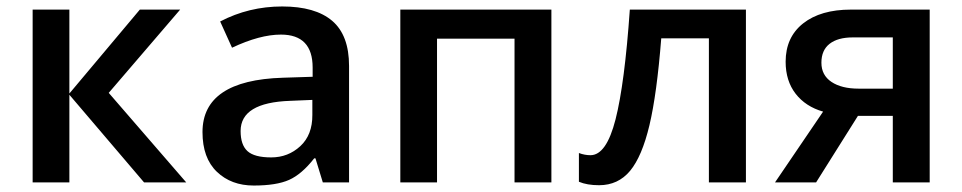

<svg xmlns="http://www.w3.org/2000/svg" viewBox="-20 -570 3007 600"><path d="M196.8 0H82V-540H196.8V-277.8L417 -540H543L319.8 -279.8L562 0H430.2L196.8 -273.9Z M956.1 -210.9V-257.8L886.7 -254.9Q731.9 -249.5 731.9 -160.6Q731.9 -117.2 753.4 -97.7Q774.9 -78.1 827.6 -78.1Q880.4 -78.1 918.5 -113.3Q956.5 -148.4 956.1 -210.9ZM861.8 -549.8Q965.3 -549.8 1018.1 -504.9Q1070.8 -460 1070.8 -363.8V0H988.8L965.8 -75.2H961.9Q922.9 -25.4 883.3 -7.8Q843.8 9.8 772.9 9.8Q702.6 9.8 657.7 -33.2Q612.8 -76.2 612.8 -157.2Q612.8 -319.3 863.8 -327.1L957 -330.1V-358.9Q957 -461.9 857.9 -461.9Q792 -461.9 705.1 -420.9L668 -502.9Q757.8 -549.8 861.8 -549.8Z M1703.1 -540V0H1587.9V-449.2H1345.7V0H1231V-540Z M2311 0H2195.3V-450.2H2046.4Q2032.7 -276.4 2009.5 -178.7Q1986.3 -81.1 1949 -36.1Q1911.6 8.8 1852.1 8.8Q1814.5 8.8 1789.1 -2V-91.8Q1807.1 -85 1825.2 -85Q1875 -85 1903.6 -197Q1932.1 -309.1 1948.2 -540H2311Z M2663.1 -293H2770V-453.1H2645Q2598.1 -453.1 2572.5 -433.1Q2546.9 -413.1 2546.9 -374Q2546.9 -335 2578.4 -314Q2609.9 -293 2663.1 -293ZM2435.1 -377Q2435.1 -453.6 2489.7 -496.8Q2544.4 -540 2639.2 -540H2885.3V0H2770V-208H2661.1L2530.3 0H2401.9L2552.2 -221.2Q2497.6 -236.8 2466.3 -277.1Q2435.1 -317.4 2435.1 -377Z"/></svg>

Font: OpenSans-Semibold
Style: Regular
Weight: 600
Foundry: Ascender Corporation
Version: Version 1.10